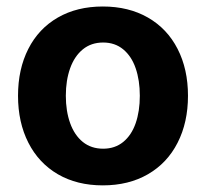

<svg xmlns="http://www.w3.org/2000/svg" viewBox="-20 -557 630 588"><path d="M35.2 -263.7Q35.2 -345.2 66.7 -407.2Q98.1 -469.2 157 -503.2Q215.8 -537.1 294.9 -537.1Q374 -537.1 433.1 -503.2Q492.2 -469.2 523.9 -407.2Q555.7 -345.2 555.7 -263.7Q555.7 -182.1 523.9 -119.9Q492.2 -57.6 433.1 -23.4Q374 10.7 294.9 10.7Q215.8 10.7 157.2 -23.4Q98.6 -57.6 66.9 -119.9Q35.2 -182.1 35.2 -263.7ZM408.2 -263.7Q408.2 -311 395.5 -347.9Q382.8 -384.8 357.4 -405.8Q332 -426.8 295.9 -426.8Q259.3 -426.8 233.6 -405.8Q208 -384.8 194.8 -347.9Q181.6 -311 181.6 -263.7Q181.6 -216.8 194.8 -179.9Q208 -143.1 233.6 -122.3Q259.3 -101.6 295.9 -101.6Q332 -101.6 357.4 -122.3Q382.8 -143.1 395.5 -179.7Q408.2 -216.3 408.2 -263.7Z"/></svg>

Font: WEMIX Pretendard
Style: Bold
Weight: 700
Designer: Base glyphs from Inter by Rasmus Andersson; Hangeul glyphs from Noto Sans CJK(Source Han Sans) by Jang Soo-young and Kan
Foundry: Kil Hyung-jin
Version: Version 1.000